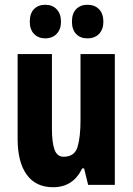

<svg xmlns="http://www.w3.org/2000/svg" viewBox="-20 -869 558 806"><path d="M462 -642V-93H350L333 -162H325Q287 -83 203 -83Q130 -83 92 -136Q54 -189 54 -285V-642H198V-329Q198 -270 209 -240.5Q220 -211 247 -211Q293 -211 305.5 -252Q318 -293 318 -366V-642ZM105 -778Q105 -813 123 -831Q141 -849 170 -849Q200 -849 218 -830Q236 -811 236 -778Q236 -746 218 -727Q200 -708 170 -708Q141 -708 123 -726.5Q105 -745 105 -778ZM282 -778Q282 -813 300 -831Q318 -849 347 -849Q378 -849 396 -830Q414 -811 414 -778Q414 -746 396 -727Q378 -708 347 -708Q317 -708 299.5 -726.5Q282 -745 282 -778Z"/></svg>

Font: Noto Sans Kannada UI ExtraCondensed ExtraBold
Style: Regular
Weight: 800
Width: 2
Designer: Jelle Bosma - Monotype Design Team
Foundry: Monotype Imaging Inc.
Version: Version 2.005; ttfautohint (v1.8.4.7-5d5b)